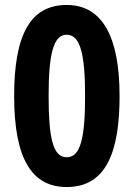

<svg xmlns="http://www.w3.org/2000/svg" viewBox="-20 -744 540 774"><path d="M462 -357C462 -597 392 -724 249 -724C101 -724 37 -602 37 -357C37 -106 107 10 249 10C411 10 462 -137 462 -357ZM176 -357C176 -522 194 -604 249 -604C305 -604 323 -521 323 -357C323 -189 305 -110 249 -110C193 -110 176 -189 176 -357Z"/></svg>

Font: Noto Sans Myanmar Condensed
Style: Bold
Weight: 700
Width: 3
Designer: Monotype Design Team
Foundry: Monotype Imaging Inc.
Version: Version 2.107